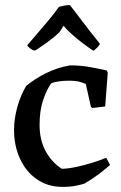

<svg xmlns="http://www.w3.org/2000/svg" viewBox="-20 -720 475 752"><path d="M225 12Q168 12 125 -17.5Q82 -47 58.5 -98Q35 -149 35 -211Q35 -255 48 -301.5Q61 -348 83 -384Q117 -412 161.5 -434Q206 -456 255 -464Q297 -464 337 -456.5Q377 -449 398 -444L402 -435L392 -303L341 -297L336 -302L316 -391Q301 -398 286.5 -401Q272 -404 252 -404Q231 -404 212 -401.5Q193 -399 181 -394Q163 -370 149 -328.5Q135 -287 135 -231Q135 -172 158.5 -128.5Q182 -85 222 -59Q244 -59 275.5 -65.5Q307 -72 339.5 -82Q372 -92 396 -102L411 -74Q391 -56 365.5 -37Q340 -18 311 -1Q303 2 279.5 7Q256 12 225 12ZM121 -524 115 -522Q108 -523 98 -530.5Q88 -538 87 -543Q103 -562 125.5 -588Q148 -614 171 -641.5Q194 -669 210 -692Q215 -695 232.5 -698Q250 -701 254 -700L332 -598L371 -549Q371 -544 361.5 -534.5Q352 -525 346 -521Q329 -532 306.5 -549Q284 -566 263 -584.5Q242 -603 229 -619L213 -594Q198 -579 172.5 -560Q147 -541 121 -524Z"/></svg>

Font: Labrada Medium
Style: Regular
Weight: 500
Designer: Mercedes Jáuregui
Foundry: Omnibus-Type Team
Version: Version 1.000; ttfautohint (v1.8.4.7-5d5b)